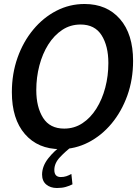

<svg xmlns="http://www.w3.org/2000/svg" viewBox="-20 -734 704 963"><path d="M282.5 14Q170.5 14 105 -61.5Q39.5 -137 39.5 -271.5Q39.5 -364.5 68 -444.8Q96.5 -525 146.8 -585.5Q197 -646 263 -680Q329 -714 404 -714Q516 -714 581.8 -638.5Q647.5 -563 647.5 -428.5Q647.5 -335.5 618.8 -255.2Q590 -175 539.8 -114.5Q489.5 -54 423.5 -20Q357.5 14 282.5 14ZM302 -89Q352.5 -89 393.2 -115.8Q434 -142.5 463.2 -189Q492.5 -235.5 508 -294.5Q523.5 -353.5 523.5 -418Q523.5 -503.5 489.5 -557.2Q455.5 -611 384 -611Q333 -611 292.2 -584Q251.5 -557 222.2 -510.8Q193 -464.5 177.5 -405.2Q162 -346 162 -282Q162 -197 196 -143Q230 -89 302 -89ZM291.5 -5 341.5 0Q308.5 25 280.5 54.8Q252.5 84.5 252.5 118.5Q252.5 154 285 154Q300 154 312.8 149.8Q325.5 145.5 338 138.5L343.5 190.5Q329 198 310 203.5Q291 209 265.5 209Q233 209 212 191.5Q191 174 191 141Q191.5 99 222.2 60Q253 21 291.5 -5Z"/></svg>

Font: Cabin Condensed SemiBold
Style: Italic
Weight: 600
Width: 3
Italic angle: -10°
Designer: Pablo Impallari
Foundry: Pablo Impallari. http://www.impallari.com Igino Marini. http://www.ikern.com
Version: Version 3.001; ttfautohint (v1.8.3)